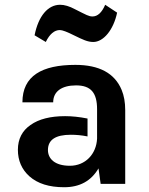

<svg xmlns="http://www.w3.org/2000/svg" viewBox="-20 -771 625 805"><path d="M368 -702C352 -702 343 -708 295 -732C271 -745 250 -751 232 -751C181 -751 141 -704 125 -623L172 -595C188 -628 208 -645 231 -645C242 -645 262 -637 292 -622C327 -605 347 -595 371 -595C414 -595 456 -646 471 -718L421 -751C407 -718 389 -702 368 -702ZM387 -190C384 -125 338 -76 273 -76C209 -76 181 -106 181 -142C181 -185 213 -206 277 -206C299 -206 322 -204 347 -199C347 -199 347 -274 347 -274C312 -281 281 -284 253 -284C192 -284 143 -272 108 -247C73 -223 55 -188 55 -143C55 -98 71 -61 103 -32C138 -1 186 14 249 14C314 14 362 -12 393 -65L402 0H505V-309C505 -342 500 -370 490 -394C461 -464 396 -499 296 -499C156 -499 74 -453 74 -342H203C203 -387 238 -413 299 -413C362 -413 387 -381 387 -313V-265C387 -265 387 -190 387 -190Z"/></svg>

Font: Karla
Style: Bold Stencil
Weight: 400
Designer: Jonathan Pinhorn
Version: Version 1.000